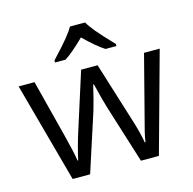

<svg xmlns="http://www.w3.org/2000/svg" viewBox="-104 -817 930 923"><g transform="rotate(-15 361.0 -355.5)"><path d="M485.8 0 394.5 -291.5Q385.7 -318.4 362.3 -413.1H358.9Q340.3 -334 327.1 -290.5L232.9 0H146L10.3 -497.1H89.4Q137.2 -309.6 162.4 -211.7Q187.5 -113.8 191.4 -79.6H194.8Q200.2 -105.5 211.2 -146.5Q222.2 -187.5 230.5 -211.9L321.3 -497.1H403.3L492.2 -211.9Q517.6 -133.8 526.4 -80.6H530.3Q531.7 -97.2 539.8 -131.1Q547.9 -165 634.3 -497.1H712.4L575.2 0ZM209 -573.2Q266.6 -634.8 289.8 -663.8Q313 -692.9 323.2 -711.4H398.4Q408.7 -692.4 433.3 -662.4Q458 -632.3 514.6 -573.2V-563H460.4Q420.9 -587.9 360.4 -647Q298.8 -586.4 261.2 -563H209Z"/></g></svg>

Font: Bpm'online Open Sans
Style: Regular
Weight: 400
Foundry: Ascender Corporation
Version: Version 1.10